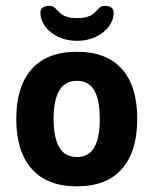

<svg xmlns="http://www.w3.org/2000/svg" viewBox="-20 -641 534 668"><path d="M36.6 0ZM36.6 -227.5Q36.6 -340.8 90.6 -400.9Q144.5 -460.9 247.6 -460.9Q350.6 -460.9 404.1 -401.1Q457.5 -341.3 457.5 -227.5Q457.5 -113.8 404.1 -53.2Q350.6 7.3 247.6 7.3Q144.5 7.3 90.6 -53.2Q36.6 -113.8 36.6 -227.5ZM327.1 -227.5Q327.1 -293.5 307.9 -326.7Q288.6 -359.9 247.6 -359.9Q166.5 -359.9 166.5 -227.5Q166.5 -161.6 186.3 -128.2Q206.1 -94.7 247.6 -94.7Q288.6 -94.7 307.9 -127.9Q327.1 -161.1 327.1 -227.5ZM120.6 -596.7Q120.6 -608.4 128.4 -614.5Q136.2 -620.6 150.9 -620.6Q160.6 -620.6 166.5 -616.9Q172.4 -613.3 179.7 -605Q188 -596.2 194.8 -591.1Q201.7 -585.9 214.6 -582Q227.5 -578.1 248 -578.1Q269.5 -578.1 283 -582.3Q296.4 -586.4 302.7 -591.6Q309.1 -596.7 318.4 -606.4Q324.7 -613.8 330.3 -617.2Q335.9 -620.6 345.7 -620.6Q359.9 -620.6 367.7 -614.5Q375.5 -608.4 375.5 -596.7Q375.5 -571.8 359.1 -549.3Q342.8 -526.9 313.5 -512.9Q284.2 -499 248 -499Q211.4 -499 182.4 -512.9Q153.3 -526.9 137 -549.3Q120.6 -571.8 120.6 -596.7Z"/></svg>

Font: Jaldi
Style: Bold
Weight: 400
Designer: Pablo Cosgaya and Nicolas Silva
Foundry: Omnibus-Type
Version: Version 1.007